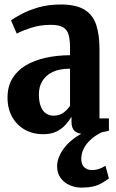

<svg xmlns="http://www.w3.org/2000/svg" viewBox="-20 -586 515 854"><path d="M171.5 11Q127 11 91.2 -8.8Q55.5 -28.5 34.5 -65.2Q13.5 -102 13.5 -152Q13.5 -201 34.8 -236.5Q56 -272 94 -294.8Q132 -317.5 182.2 -328.8Q232.5 -340 291.5 -340.5V-373.5Q291.5 -408 285.5 -430.5Q279.5 -453 261.2 -464.2Q243 -475.5 206 -475.5Q158.5 -475.5 117.2 -462Q76 -448.5 54.5 -436.5L29 -495.5Q45.5 -507.5 77 -524.2Q108.5 -541 152.2 -553.5Q196 -566 249.5 -566Q319 -566 356.5 -542.5Q394 -519 408.2 -474.8Q422.5 -430.5 422.5 -367V-59.5H464.5V-4.5Q454.5 -1.5 434.8 1.8Q415 5 393 7.2Q371 9.5 352.5 9.5Q325.5 9.5 311.8 -3.5Q298 -16.5 298 -44V-66.5Q287.5 -49 271.2 -30.8Q255 -12.5 230.8 -0.8Q206.5 11 171.5 11ZM218 -71.5Q244 -71.5 261.5 -84.2Q279 -97 291.5 -115.5V-280.5Q244.5 -280.5 214 -265.8Q183.5 -251 168.2 -225.5Q153 -200 153 -167Q153 -132.5 161.8 -111.5Q170.5 -90.5 185.2 -81Q200 -71.5 218 -71.5ZM341.5 248.5Q315.5 248.5 290.8 238Q266 227.5 250 206.2Q234 185 234 153Q234 132 243.2 110Q252.5 88 269.2 67.5Q286 47 309.8 29.2Q333.5 11.5 363 -1L395.5 -5L439.5 -1Q405 15 383.2 35.2Q361.5 55.5 351.5 77Q341.5 98.5 341.5 120Q341.5 146 355 158.2Q368.5 170.5 390 170.5Q404 170.5 418.5 166Q433 161.5 449 151.5L464.5 207.5Q448 220 431 229.5Q414 239 392.5 243.8Q371 248.5 341.5 248.5Z"/></svg>

Font: Merriweather 24pt SemiCondensed
Style: Bold
Weight: 700
Width: 4
Designer: Eben Sorkin
Foundry: Eben Sorkin
Version: Version 2.100